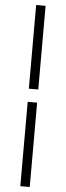

<svg xmlns="http://www.w3.org/2000/svg" viewBox="-70 -867 405 1177"><g transform="rotate(5 132.5 -278.5)"><path d="M103 -321V-836H161V-321ZM103 279V-240H161V279Z"/></g></svg>

Font: Source Han Sans SC Normal
Style: Regular
Weight: 350
Designer: Ryoko NISHIZUKA 西塚涼子 (kana, bopomofo & ideographs); Paul D. Hunt (Latin, Greek & Cyrillic); Sandoll Communications 산돌커뮤니
Foundry: Adobe
Version: Version 2.004;hotconv 1.0.118;makeotfexe 2.5.65603